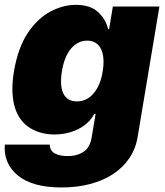

<svg xmlns="http://www.w3.org/2000/svg" viewBox="-26 -573 695 808"><path d="M-5.7 35.5H183.2Q184.7 62.1 205.1 73Q225.5 83.8 259.9 83.8Q298.3 83.8 326.3 65.3Q354.4 46.9 360.8 -1.4L376.4 -93.8H370.7Q359.7 -73.2 342.5 -57Q325.3 -40.8 303.4 -29.8Q281.6 -18.8 256.2 -13Q230.8 -7.1 203.1 -7.1Q144.9 -7.1 100.9 -34.1Q78.8 -47.6 62.5 -68.9Q46.2 -90.2 36.9 -119.7Q27.7 -149.1 26.3 -187.3Q24.9 -225.5 32.7 -272.7Q49.4 -371.4 90.2 -433.2Q131.4 -495 185 -523.8Q239 -552.6 292.6 -552.6Q354 -552.6 386.4 -522.4Q403.4 -506.4 413.7 -489Q424 -471.6 429 -450.3H433.2L448.9 -545.5H644.9L554 -1.4Q546.2 50.8 519.2 91.3Q492.2 131.7 450.1 159.4Q408 187.1 352.8 201.5Q297.6 215.9 233 215.9Q110.1 215.9 48.7 165.1Q-12.1 114.3 -5.7 35.5ZM298.3 -146.3Q318.5 -146.3 336.1 -154.8Q353.7 -163.4 367.7 -179.7Q381.7 -196 391.7 -219.5Q401.6 -242.9 406.2 -272.7Q411.2 -303.3 409.1 -327.2Q407 -351.2 398.6 -367.7Q390.3 -384.2 375.7 -393.1Q361.2 -402 340.9 -402Q320.7 -402 303.3 -393.1Q285.9 -384.2 272.2 -367.7Q258.5 -351.2 248.9 -327.2Q239.3 -303.3 234.4 -272.7Q224.8 -210.6 241.1 -178.4Q257.5 -146.3 298.3 -146.3Z"/></svg>

Font: Inter P Black
Style: Italic
Weight: 900
Italic angle: -9.40001°
Designer: Rasmus Andersson
Foundry: rsms
Version: Version 3.018;git-588b23468